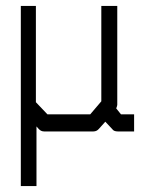

<svg xmlns="http://www.w3.org/2000/svg" viewBox="-20 -496 526 650"><path d="M50.5 -476H101.5V-150L140.5 -109H285.5L323 -153V-476H377V-141Q377 -138 373.5 -129L389.5 -109H434V-51H379Q365 -51 360 -59L336.5 -84L315 -60Q307.5 -51 296 -51H129.5Q119 -51 111.5 -59L103.5 -68V134H50.5Z"/></svg>

Font: 3270 Nerd Font Mono SemCond
Style: Regular
Weight: 400
Monospace: yes
Version: Version 3.0.1;Nerd Fonts 3.1.1